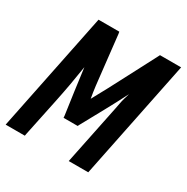

<svg xmlns="http://www.w3.org/2000/svg" viewBox="-162 -789 895 920"><g transform="rotate(30 285.5 -329.0)"><path d="M179 -427Q163 -322 141.5 -219Q120 -116 98 -11L96 0H-10L124 -658H239L241 -646Q249 -578 256 -511Q263 -444 271 -377Q273 -360 275.5 -344Q278 -328 281 -311Q328 -396 371.5 -480.5Q415 -565 460 -650L464 -658H581L447 0H339L407 -331Q410 -345 412.5 -359.5Q415 -374 420 -392Q422 -397 424 -405Q426 -413 429 -422Q397 -359 363.5 -298Q330 -237 296 -175L292 -167H214L213 -179Q204 -242 195.5 -303Q187 -364 179 -427Z"/></g></svg>

Font: Codetta
Style: Bold Italic
Weight: 700
Italic angle: -11°
Designer: Ulrich Proeller
Foundry: PROSA GmbH
Version: Version 2.00;September 29, 2018;FontCreator 11.5.0.2427 64-b